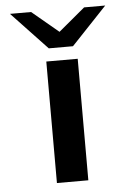

<svg xmlns="http://www.w3.org/2000/svg" viewBox="-50 -705 487 743"><g transform="rotate(-5 193.5 -334.0)"><path d="M17 -668H99L202 -582L305 -668H387L249 -522H155ZM141 0V-472H263V0Z"/></g></svg>

Font: Coval
Style: Bold
Weight: 700
Foundry: Context Ltd
Version: Version 001.000